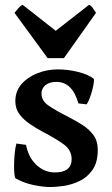

<svg xmlns="http://www.w3.org/2000/svg" viewBox="-20 -754 459 789"><path d="M381.8 -138.2Q381.8 -86.4 360.1 -55.7Q338.4 -24.9 306.2 -9.8Q273.9 5.4 241.7 10Q209.5 14.6 188 14.6Q156.7 14.6 116.7 6.1Q76.7 -2.4 43.9 -21Q41 -22.9 39.3 -38.3Q37.6 -53.7 37.8 -76.4Q38.1 -99.1 40.3 -122.6Q42.5 -146 47.4 -164.1L86.9 -158.7Q97.2 -106.4 130.1 -75.9Q163.1 -45.4 205.1 -45.4Q274.4 -45.4 274.4 -100.1Q274.4 -137.7 240.5 -161.9Q206.5 -186 156.7 -211.9Q129.9 -226.1 103.8 -243.7Q77.6 -261.2 60.3 -284.2Q43 -307.1 43 -338.4Q43 -378.9 68.1 -408Q93.3 -437 133.3 -452.9Q173.3 -468.8 217.3 -468.8Q259.3 -468.8 300.5 -458.5Q341.8 -448.2 364.3 -431.2Q367.2 -428.7 365.5 -415Q363.8 -401.4 359.1 -383.5Q354.5 -365.7 348.1 -349.4Q341.8 -333 335.9 -325.2L302.2 -329.1Q277.3 -417.5 211.9 -417.5Q182.6 -417.5 166.5 -403.8Q150.4 -390.1 150.4 -370.1Q150.4 -340.8 177.5 -321.5Q204.6 -302.2 262.2 -272.9Q290.5 -258.3 318.1 -241Q345.7 -223.6 363.8 -199.2Q381.8 -174.8 381.8 -138.2ZM242.7 -515.1H175.8L39.6 -701.2Q46.9 -710.4 55.7 -720.5Q64.5 -730.5 72.8 -734.4L209 -627.4L346.2 -734.4Q354.5 -730.5 361.6 -720.5Q368.7 -710.4 374.5 -701.2Z"/></svg>

Font: Gentium Plus
Style: Bold
Weight: 700
Designer: Victor Gaultney, Annie Olsen, Iska Routamaa, Becca Hirsbrunner
Foundry: SIL International
Version: Version 6.101